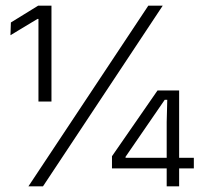

<svg xmlns="http://www.w3.org/2000/svg" viewBox="-20 -659 715 679"><path d="M162 -300H116V-592H112.5L17 -534.5L18.5 -579.5L115 -639H162ZM132 0H80.5L504.5 -639H555.5ZM613.5 0H569.5V-227.5L571.5 -306H562.5L424 -104.5V-86.5L402.5 -101H665.5V-63.5H376V-106.5L537 -339H613.5Z"/></svg>

Font: Anek Kannada Medium Light
Style: Regular
Weight: 300
Version: Version 1.003